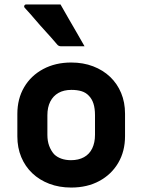

<svg xmlns="http://www.w3.org/2000/svg" viewBox="-20 -831 640 863"><path d="M300 -550Q354 -550 398.5 -533Q443 -516 475 -485.5Q507 -455 524.5 -413Q542 -371 542 -320V-219Q542 -151 511.5 -99Q481 -47 426.5 -17.5Q372 12 300 12Q246 12 201.5 -5Q157 -22 125 -52.5Q93 -83 75.5 -125Q58 -167 58 -218V-319Q58 -387 88.5 -439Q119 -491 174 -520.5Q229 -550 300 -550ZM301 -427Q267 -427 243 -413.5Q219 -400 206 -374.5Q193 -349 193 -313V-225Q193 -197 201 -175.5Q209 -154 223 -138Q236 -125 255.5 -118Q275 -111 299 -111Q333 -111 357.5 -124.5Q382 -138 394.5 -164Q407 -190 407 -225V-313Q407 -344 400 -365.5Q393 -387 379 -401Q366 -415 346.5 -421Q327 -427 301 -427ZM252 -811Q270 -780 288 -748Q306 -716 324.5 -685Q343 -654 360 -623Q335 -623 309 -623Q283 -623 254 -623Q248 -623 243.5 -625.5Q239 -628 237 -631Q208 -665 184 -691Q160 -717 138.5 -742.5Q117 -768 91 -796Q87 -801 89.5 -806Q92 -811 98 -811Q126 -811 150 -811Q174 -811 198.5 -811Q223 -811 252 -811Z"/></svg>

Font: Recursive
Style: Bold
Weight: 700
Version: Version 1.085